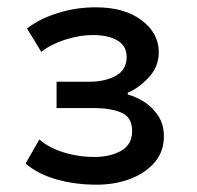

<svg xmlns="http://www.w3.org/2000/svg" viewBox="-20 -730 540 526"><path d="M245 -224Q186 -224 135 -238.5Q84 -253 50 -282L88 -348Q112 -326 153 -313Q194 -300 239 -300Q282 -300 312 -317Q342 -334 342 -371Q342 -409 312.5 -421.5Q283 -434 236 -434H135V-506H223Q268 -506 297.5 -522.5Q327 -539 327 -574Q327 -604 302 -619Q277 -634 234 -634Q198 -634 159 -621.5Q120 -609 93 -588L54 -652Q89 -679 139 -694.5Q189 -710 242 -710Q321 -710 368 -674.5Q415 -639 415 -587Q415 -548 388 -518.5Q361 -489 330 -476V-471Q356 -464 378 -449Q400 -434 414.5 -411Q429 -388 429 -356Q429 -315 404 -285.5Q379 -256 337 -240Q295 -224 245 -224Z"/></svg>

Font: Nunito Sans 6pt SemiBold
Style: Regular
Weight: 600
Version: Version 3.101;gftools[0.9.27]